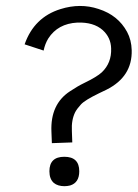

<svg xmlns="http://www.w3.org/2000/svg" viewBox="-20 -623 464 647"><path d="M408.2 -515.6Q422.9 -488.3 423.8 -454.1Q426.3 -364.7 338.9 -320.8Q326.2 -314.5 313.5 -308.6Q266.1 -285.6 252.9 -271.2Q239.7 -256.8 233.4 -245.1Q220.2 -218.8 222.2 -181.6L223.6 -143.1L154.8 -140.6L153.3 -179.7Q149.4 -272 215.8 -315.4Q242.2 -333 262.7 -342.8Q307.1 -364.3 323.2 -379.4Q356.4 -411.1 354.5 -460Q353.5 -496.6 326.2 -521.5Q295.4 -548.8 240.7 -546.9Q174.8 -543.5 142.6 -493.2Q131.8 -475.6 127 -452.6L63 -473.6Q94.7 -564.5 183.6 -592.3Q250.5 -613.3 312 -592.8Q377.9 -571.8 408.2 -515.6ZM247.1 -45.9Q247.1 -7.3 216.3 2Q207 4.4 196.8 4.4Q186.5 4.4 177.2 1.7Q168 -1 161.1 -6.8Q146.5 -20 146.5 -45.9Q146.5 -94.7 196.8 -94.7Q247.1 -94.7 247.1 -45.9Z"/></svg>

Font: Meera
Style: Regular
Weight: 400
Designer: Hussain KH and Suresh P for Swathanthra Malayalam Computing (SMC)
Version: 7.0.0+20160512